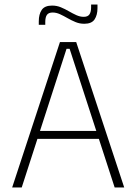

<svg xmlns="http://www.w3.org/2000/svg" viewBox="-20 -824 600 844"><path d="M33.5 0 243.5 -639H315L526 0H484L286 -609.5H272.5L75.5 0ZM133 -213.5V-248.5H426V-213.5ZM350.5 -719.5Q330 -719.5 312 -727Q294 -734.5 277 -744.2Q260 -754 243.8 -761.5Q227.5 -769 211.5 -769Q193.5 -769 186.2 -758.5Q179 -748 179 -727.5V-715H150.5V-730.5Q150.5 -761.5 163.5 -780.5Q176.5 -799.5 209 -799.5Q229.5 -799.5 247.5 -792Q265.5 -784.5 282.2 -774.8Q299 -765 315.5 -757.5Q332 -750 348 -750Q366 -750 373.2 -760.8Q380.5 -771.5 380.5 -792V-804H408.5V-788Q408.5 -758 395.8 -738.8Q383 -719.5 350.5 -719.5Z"/></svg>

Font: Anek Bangla Medium ExtraLight
Style: Regular
Weight: 250
Version: Version 1.003